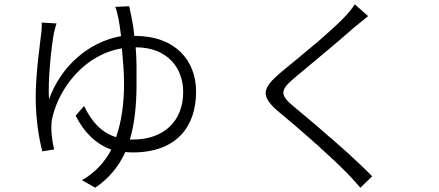

<svg xmlns="http://www.w3.org/2000/svg" viewBox="-20 -816 2040 893"><path d="M563 -109C575 -108 585 -107 597 -107C802 -107 892 -228 892 -390C892 -537 793 -649 608 -649H605C599 -708 588 -754 581 -787L516 -784C522 -770 527 -749 531 -729C535 -708 539 -683 543 -648C392 -621 263 -508 208 -354C202 -435 218 -600 232 -668C236 -684 239 -694 243 -707L174 -711C175 -699 174 -688 173 -672C167 -617 146 -476 146 -364C146 -269 160 -174 177 -112L232 -121C225 -146 220 -188 219 -210C218 -232 220 -258 225 -275C257 -406 371 -562 547 -591C551 -543 557 -484 557 -427C557 -335 545 -249 520 -178C452 -199 406 -250 371 -323L332 -278C370 -201 426 -146 498 -120C466 -61 423 -13 361 22L423 57C488 13 532 -42 563 -109ZM611 -596C760 -596 832 -499 832 -388C832 -251 740 -167 599 -167H584C606 -241 614 -323 615 -411V-424V-432C615 -440 615 -449 615 -457V-472V-483C615 -488 615 -493 615 -498V-508C615 -538 613 -568 611 -596Z M1711 4C1682 -26 1648 -58 1613 -90L1605 -98C1593 -108 1581 -119 1569 -130L1561 -137C1555 -142 1550 -147 1544 -152L1536 -159C1530 -165 1523 -171 1516 -176L1508 -183C1448 -236 1390 -284 1348 -319C1281 -374 1283 -396 1344 -449C1419 -512 1559 -627 1628 -689C1644 -702 1672 -725 1692 -741L1630 -796C1619 -778 1598 -752 1579 -733C1549 -702 1502 -660 1454 -618L1445 -611C1387 -562 1327 -513 1287 -480C1199 -405 1187 -370 1281 -292C1323 -258 1375 -213 1427 -167L1435 -160C1438 -157 1441 -155 1443 -152L1452 -145C1453 -144 1454 -143 1456 -142L1464 -134C1514 -89 1562 -44 1594 -11C1618 13 1636 35 1656 57L1711 4Z"/></svg>

Font: Glow Sans SC Normal
Style: Regular
Weight: 400
Designer: Ryoko NISHIZUKA (kana, bopomofo & ideographs); Paul D. Hunt (Latin, Greek & Cyrillic); Sandoll Communications, Soo-young
Version: Version 0.93